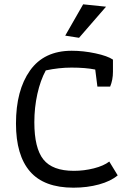

<svg xmlns="http://www.w3.org/2000/svg" viewBox="-20 -861 607 889"><path d="M282 -696 365 -841 471 -830 346 -686ZM54 -289Q54 -443 119 -534.5Q184 -626 312 -626Q366 -626 422 -614Q478 -602 503 -585V-529Q503 -491 490 -460H431L421 -539Q376 -548 311 -548Q253 -548 192 -535Q167 -489 153 -426Q139 -363 139 -295Q139 -175 181 -122.5Q223 -70 322 -70Q369 -70 414.5 -81.5Q460 -93 486 -113L525 -49Q493 -22 438.5 -7Q384 8 320 8Q184 8 119 -67Q54 -142 54 -289Z"/></svg>

Font: Athiti Medium
Style: Regular
Weight: 500
Designer: CadsonDemak Team
Foundry: CadsonDemak
Version: Version 1.032